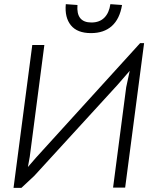

<svg xmlns="http://www.w3.org/2000/svg" viewBox="-20 -901 793 922"><path d="M581 0H523L586 -482L603 -561L544 -493L145 -57L83 1H45L135 -685H193L123 -149L114 -99L153 -144L653 -694H672ZM296 -881 352 -877Q345 -793 419 -793Q458 -793 481 -816Q504 -839 510 -881L566 -877Q555 -810 517 -776Q479 -742 417 -742Q351 -742 320.5 -779.5Q290 -817 296 -881Z"/></svg>

Font: Bellota Text
Style: Italic
Weight: 400
Italic angle: -7.5°
Designer: Kemie Guaida
Foundry: Kemie Guaida
Version: Version 4.001